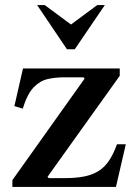

<svg xmlns="http://www.w3.org/2000/svg" viewBox="-20 -740 548 760"><path d="M29 0V-27L315 -429L310 -434H235Q199 -434 168.5 -427Q138 -420 113 -394Q88 -368 70 -310L37 -320L71 -469H454V-440L168 -40L173 -35H238Q281 -35 313.5 -41.5Q346 -48 370 -63Q394 -78 411.5 -104Q429 -130 443 -169H478L439 0ZM245 -545 127 -720H157L261 -643L365 -720H395L276 -545Z"/></svg>

Font: Brygada 1918 SemiBold
Style: Regular
Weight: 600
Designer: Mateusz Machalski | Borys Kosmynka | Przemek Hoffer
Foundry: NIEPODLEGLA 2018
Version: Version 3.006